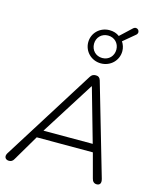

<svg xmlns="http://www.w3.org/2000/svg" viewBox="-148 -1140 1017 1246"><g transform="rotate(15 361.0 -517.0)"><path d="M34 6C48 6 59 0 67 -15L169 -188H546L590 -24C594 -5 606 6 623 6C642 6 656 -6 646 -39L468 -652C463 -668 453 -676 436 -676C419 -676 408 -670 399 -655L11 -37C-3 -12 11 6 34 6ZM427 -600H429L531 -241H200ZM446 -759C511 -759 561 -809 561 -871C561 -894 554 -915 542 -933L621 -999C645 -1021 615 -1056 589 -1032L513 -961C495 -975 472 -982 446 -982C382 -982 332 -933 332 -871C332 -809 382 -759 446 -759ZM446 -795C402 -795 371 -828 371 -871C371 -913 402 -946 446 -946C490 -946 521 -913 521 -871C521 -828 490 -795 446 -795Z"/></g></svg>

Font: SN Pro Light
Style: Italic
Weight: 300
Italic angle: -8.99998°
Designer: Tobias Whetton
Foundry: Supernotes
Version: Version 1.001;Glyphs 3.2 (3249)